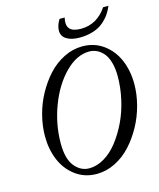

<svg xmlns="http://www.w3.org/2000/svg" viewBox="-126 -941 862 1042"><g transform="rotate(-15 305.0 -419.5)"><path d="M388.7 -725.6Q343.8 -725.6 316.4 -742.4Q289.1 -759.3 289.1 -790.5Q289.1 -818.8 309.1 -852.1H337.9Q328.1 -810.1 345.5 -790Q362.8 -770 408.7 -770Q498.5 -770 554.2 -852.1H584Q574.2 -828.1 560.1 -807.6Q545.9 -787.1 523.2 -767.6Q500.5 -748 465.8 -736.8Q431.2 -725.6 388.7 -725.6ZM288.1 13.2Q220.7 13.2 169.7 -24.4Q118.7 -62 93.3 -122.8Q67.9 -183.6 67.9 -256.8Q67.9 -314 83.3 -374Q98.6 -434.1 127.9 -487.5Q157.2 -541 196 -583.5Q234.9 -626 285.2 -651.1Q335.4 -676.3 389.2 -676.3Q457 -676.3 508.1 -638.7Q559.1 -601.1 584.5 -540.5Q609.9 -480 609.9 -406.2Q609.9 -349.1 594.2 -289.1Q578.6 -229 549.3 -175.5Q520 -122.1 481.2 -79.6Q442.4 -37.1 392.1 -12Q341.8 13.2 288.1 13.2ZM256.3 -26.9Q298.8 -26.9 340.8 -51.8Q382.8 -76.7 417 -120.6Q451.2 -164.6 477.8 -220Q504.4 -275.4 519 -340.6Q533.7 -405.8 533.7 -469.7Q533.7 -515.1 523.7 -549.1Q513.7 -583 496.8 -602.1Q480 -621.1 460.2 -630.4Q440.4 -639.6 418.5 -639.6Q348.1 -639.6 283.2 -574.5Q218.3 -509.3 179.4 -406.5Q140.6 -303.7 140.6 -196.8Q140.6 -109.9 174.6 -68.4Q208.5 -26.9 256.3 -26.9Z"/></g></svg>

Font: Elstob 10pt
Style: Italic
Weight: 400
Italic angle: -20°
Designer: Peter S. Baker
Version: Version 1.015